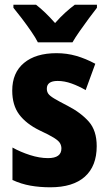

<svg xmlns="http://www.w3.org/2000/svg" viewBox="-20 -786 461 816"><path d="M391 -165Q391 -80 340.5 -35Q290 10 194 10Q149 10 109.5 3Q70 -4 33 -21V-159Q67 -140 107.5 -127Q148 -114 184 -114Q241 -114 241 -155Q241 -167 235 -177.5Q229 -188 209 -200.5Q189 -213 148 -232Q91 -260 61.5 -299.5Q32 -339 32 -401Q32 -477 82 -518.5Q132 -560 220 -560Q264 -560 304 -548.5Q344 -537 385 -515L344 -403Q315 -420 284.5 -431Q254 -442 225 -442Q179 -442 179 -409Q179 -397 185 -388Q191 -379 210 -367.5Q229 -356 268 -336Q324 -307 357.5 -269Q391 -231 391 -165ZM141 -606Q131 -626 112 -653.5Q93 -681 72.5 -708Q52 -735 37 -753V-766H133Q172 -736 214 -688Q237 -714 257.5 -732.5Q278 -751 298 -766H392V-753Q377 -734 357.5 -707.5Q338 -681 319 -654Q300 -627 288 -606Z"/></svg>

Font: Noto Sans Condensed ExtraBold
Style: Regular
Weight: 800
Width: 3
Designer: Monotype Design Team
Foundry: Monotype Imaging Inc.
Version: Version 2.013; ttfautohint (v1.8.4.7-5d5b)